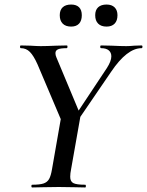

<svg xmlns="http://www.w3.org/2000/svg" viewBox="-20 -825 647 845"><path d="M288 -281 450 -525Q470 -556 470 -577Q470 -594 458.5 -603.5Q447 -613 425 -613Q421 -613 421 -619Q421 -625 425 -625L471 -624Q511 -622 536 -622Q551 -622 571 -624L603 -625Q607 -625 607 -619Q607 -613 603 -613Q539 -613 469 -509L303 -266ZM122 -12Q155 -12 171.5 -17.5Q188 -23 196 -37Q204 -51 209 -81L249 -310L335 -319L293 -81Q289 -62 289 -47Q289 -26 303 -19Q317 -12 355 -12Q358 -12 358 -6Q358 0 355 0Q325 0 307 -1L239 -2L169 -1Q152 0 122 0Q118 0 118 -6Q118 -12 122 -12ZM72 -613Q68 -613 68 -619Q68 -625 72 -625L114 -624Q144 -622 159 -622Q184 -622 228 -624L274 -625Q277 -625 277 -620Q277 -613 273 -613Q247 -613 235.5 -608Q224 -603 224 -591Q224 -582 228 -573L335 -317L260 -271L145 -542Q128 -580 111.5 -596.5Q95 -613 72 -613ZM399 -758Q399 -781 412 -793Q425 -805 449 -805Q472 -805 484.5 -792.5Q497 -780 497 -758Q497 -734 484.5 -721Q472 -708 449 -708Q425 -708 412 -721Q399 -734 399 -758ZM243 -758Q243 -781 256 -793Q269 -805 293 -805Q316 -805 328 -793Q340 -781 340 -758Q340 -734 328 -721Q316 -708 293 -708Q269 -708 256 -721Q243 -734 243 -758Z"/></svg>

Font: Cormorant Garamond SemiBold
Style: Italic
Weight: 600
Italic angle: -10°
Designer: Christian Thalmann (Catharsis Fonts)
Foundry: Catharsis Fonts
Version: Version 4.000